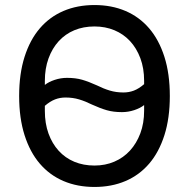

<svg xmlns="http://www.w3.org/2000/svg" viewBox="-20 -730 750 762"><path d="M355 12Q287 12 232 -11.5Q177 -35 138 -80.5Q99 -126 77.5 -193.5Q56 -261 56 -349Q56 -437 77.5 -504.5Q99 -572 138 -617.5Q177 -663 232 -686.5Q287 -710 355 -710Q423 -710 478 -686.5Q533 -663 572 -617.5Q611 -572 632.5 -504.5Q654 -437 654 -349Q654 -261 632.5 -193.5Q611 -126 572 -80.5Q533 -35 478 -11.5Q423 12 355 12ZM355 -73Q398 -73 434 -88.5Q470 -104 496 -132.5Q522 -161 537 -201Q552 -241 552 -291V-313Q537 -301 513 -293Q489 -285 464 -285Q430 -285 404 -292.5Q378 -300 345 -315Q319 -328 294 -335.5Q269 -343 240 -343Q218 -343 198.5 -335.5Q179 -328 158 -310V-290Q158 -240 172.5 -200Q187 -160 213 -131.5Q239 -103 275 -88Q311 -73 355 -73ZM158 -393Q173 -405 197 -413Q221 -421 246 -421Q280 -421 306 -413.5Q332 -406 365 -391Q391 -378 416 -370.5Q441 -363 470 -363Q492 -363 511.5 -370.5Q531 -378 552 -396V-409Q552 -459 537 -499Q522 -539 496 -567Q470 -595 434 -610Q398 -625 355 -625Q311 -625 275 -610Q239 -595 213 -566.5Q187 -538 172.5 -498Q158 -458 158 -409Z"/></svg>

Font: IBM Plex Sans Text
Style: Regular
Weight: 450
Designer: Mike Abbink, Paul van der Laan, Pieter van Rosmalen
Foundry: Bold Monday
Version: Version 3.005